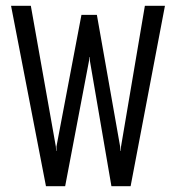

<svg xmlns="http://www.w3.org/2000/svg" viewBox="-20 -640 605 660"><path d="M138 0 18 -620H86L172 -136L173 -121H174V-136L260 -589H313L393 -136L394 -121H395L396 -136L478 -620H547L429 0H363L289 -431L288 -444H287L286 -431L204 0Z"/></svg>

Font: Smooch Sans Thin Medium
Style: Regular
Weight: 500
Version: Version 1.010